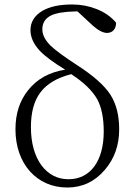

<svg xmlns="http://www.w3.org/2000/svg" viewBox="-20 -823 603 857"><path d="M280 14C347 14 403 -12 448 -65C491 -115 512 -175 512 -246C512 -308 499 -359 473 -400C446 -442 396 -486 323 -533C266 -570 227 -599 206 -619C181 -644 169 -668 169 -692C169 -721 182 -741 208 -754C231 -765 267 -771 316 -772H326L395 -708C419 -687 440 -676 458 -676C482 -676 499 -694 498 -722C475 -749 446 -769 410 -783C377 -796 341 -803 302 -803C247 -803 203 -794 170 -775C134 -754 116 -725 116 -688C116 -657 130 -626 158 -596C182 -571 220 -543 271 -512C200 -501 145 -470 106 -421C68 -374 49 -316 49 -246C49 -91 145 14 280 14ZM286 -23C236 -23 196 -44 165 -85C134 -128 118 -185 118 -256C118 -321 132 -373 160 -410C189 -449 235 -476 298 -492C355 -455 393 -417 414 -380C433 -345 443 -297 443 -236C443 -104 383 -23 286 -23Z"/></svg>

Font: AllPunType Light
Style: Regular
Weight: 300
Version: 1.0